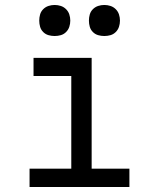

<svg xmlns="http://www.w3.org/2000/svg" viewBox="-20 -753 640 773"><path d="M99 0V-74H267V-447H115V-520H349V-74H501V0ZM400 -608Q387 -608 375 -611.5Q363 -615 354 -624Q345 -633 341.5 -645Q338 -657 338 -670Q338 -683 341.5 -695Q345 -707 354 -716Q363 -725 375 -729Q387 -733 400 -733Q413 -733 425 -729Q437 -725 446 -716Q455 -707 459 -695Q463 -683 463 -670Q463 -657 459 -645Q455 -633 446 -624Q437 -615 425 -611.5Q413 -608 400 -608ZM200 -608Q187 -608 175 -611.5Q163 -615 154 -624Q145 -633 141.5 -645Q138 -657 138 -670Q138 -683 141.5 -695Q145 -707 154 -716Q163 -725 175 -729Q187 -733 200 -733Q213 -733 225 -729Q237 -725 246 -716Q255 -707 259 -695Q263 -683 263 -670Q263 -657 259 -645Q255 -633 246 -624Q237 -615 225 -611.5Q213 -608 200 -608Z"/></svg>

Font: Iosevka Custom Extended
Style: Regular
Weight: 400
Width: 7
Monospace: yes
Designer: Belleve Invis
Foundry: Belleve Invis
Version: Version 11.2.4; ttfautohint (v1.8.4)